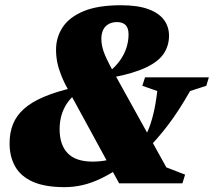

<svg xmlns="http://www.w3.org/2000/svg" viewBox="-20 -718 838 752"><path d="M550 -127.5 464 -71Q417 -39 377.8 -20Q338.5 -1 303.2 7Q268 15 232.5 15Q156.5 15 109 -6Q61.5 -27 39.5 -65.8Q17.5 -104.5 17.5 -156.5Q17.5 -198.5 31 -232Q44.5 -265.5 74 -291.8Q103.5 -318 151.5 -338.5Q199.5 -359 268.5 -375L404.5 -434.5Q431.5 -455.5 449.2 -480.2Q467 -505 475.2 -531Q483.5 -557 483.5 -583Q483.5 -608.5 471.8 -620Q460 -631.5 438.5 -631.5Q419 -631.5 405 -623.5Q391 -615.5 384 -600.8Q377 -586 377 -566Q377 -541.5 386 -515.8Q395 -490 419 -446L631.5 -62.5L705 -34L694.5 0H446.5L252.5 -356Q232 -392.5 220.8 -420.5Q209.5 -448.5 204.5 -473Q199.5 -497.5 199.5 -523.5Q199.5 -571.5 225.2 -611Q251 -650.5 307 -674Q363 -697.5 453.5 -697.5Q520 -697.5 561.5 -682Q603 -666.5 622.5 -639.8Q642 -613 642 -578Q642 -540 622 -509Q602 -478 554.2 -454.8Q506.5 -431.5 422.5 -415L276.5 -350Q255.5 -333 241.5 -311.8Q227.5 -290.5 220.5 -265.5Q213.5 -240.5 213.5 -212Q213.5 -150.5 245.2 -117.8Q277 -85 343 -85Q370.5 -85 397.2 -90.2Q424 -95.5 445.5 -106L533.5 -162.5Q547.5 -179 559.2 -205.8Q571 -232.5 580.5 -271.2Q590 -310 596 -361.5L537.5 -382L548 -415H798L788 -382L724.5 -361.5Q680 -283 636.8 -226.5Q593.5 -170 550 -127.5Z"/></svg>

Font: Newsreader ExtraBold
Style: Italic
Weight: 800
Italic angle: -17°
Designer: Hugues Gentile
Foundry: Production Type
Version: Version 1.003